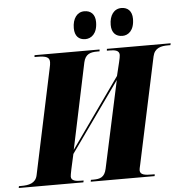

<svg xmlns="http://www.w3.org/2000/svg" viewBox="-90 -988 1015 1047"><g transform="rotate(-5 417.0 -464.5)"><path d="M606 -777C637 -777 671 -800 671 -865C671 -908 647 -929 613 -929C572 -929 547 -894 547 -842C547 -799 570 -777 606 -777ZM403 -777C434 -777 469 -800 469 -865C469 -908 445 -929 410 -929C370 -929 345 -894 345 -842C345 -799 367 -777 403 -777ZM-30 0H324L326 -10H313C284 -10 258 -14 258 -37C258 -43 260 -53 265 -78L283 -159L554 -540L451 -63C441 -17 416 -10 379 -10H366L364 0H714L715 -10H702C663 -10 635 -13 635 -39C635 -44 637 -53 641 -70L765 -651C775 -697 811 -704 849 -704H862L864 -714H515L514 -704H528C558 -704 582 -700 582 -675C582 -670 579 -651 575 -636L557 -562L287 -181L386 -651C396 -697 425 -704 461 -704H474L475 -714H119L118 -704H131C184 -704 200 -695 200 -669C200 -660 198 -649 195 -636L73 -61C64 -17 25 -10 -15 -10H-28Z"/></g></svg>

Font: Noto Serif Display SemiCondensed Black
Style: Italic
Weight: 900
Width: 4
Italic angle: -12°
Designer: Monotype Design Team
Foundry: Monotype Imaging Inc.
Version: Version 2.009